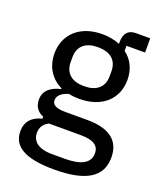

<svg xmlns="http://www.w3.org/2000/svg" viewBox="-147 -686 828 991"><g transform="rotate(20 266.5 -191.0)"><path d="M527 53C527 -34 472 -87 344 -87H226C179 -87 150 -96 150 -126C150 -155 179 -172 209 -181C226 -177 247 -175 267 -175C392 -175 468 -247 468 -352C468 -409 445 -457 403 -488V-516H505V-594H426C382 -594 363 -566 363 -523V-512C335 -523 303 -530 267 -530C143 -530 67 -457 67 -352C67 -281 102 -224 163 -195V-191C112 -179 73 -153 73 -101C73 -64 91 -38 124 -25V-14C71 -1 39 30 39 86C39 166 105 212 270 212C445 212 527 160 527 53ZM440 62C440 115 392 141 304 141H234C153 141 122 107 122 64C122 35 135 13 164 -2H338C414 -2 440 23 440 62ZM268 -245C202 -245 161 -276 161 -339V-365C161 -428 202 -459 268 -459C334 -459 375 -428 375 -365V-339C375 -276 334 -245 268 -245Z"/></g></svg>

Font: IBM Plex Thai Looped Text
Style: Regular
Weight: 450
Designer: Mike Abbink, Paul van der Laan, Pieter van Rosmalen, Ben Mitchell, Mark Frömberg
Foundry: Bold Monday
Version: Version 1.0